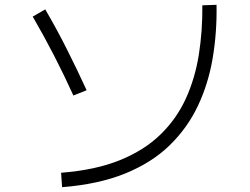

<svg xmlns="http://www.w3.org/2000/svg" viewBox="-20 -762 1040 798"><path d="M238 16 234 -44Q376 -55 477.5 -96Q579 -137 646.5 -202.5Q714 -268 752.5 -352.5Q791 -437 806.5 -535.5Q822 -634 821 -740L880 -742Q882 -627 864 -520.5Q846 -414 802.5 -322Q759 -230 685 -158Q611 -86 500.5 -41Q390 4 238 16ZM340 -387 285 -365Q247 -449 205 -530.5Q163 -612 116 -693L168 -723Q216 -641 258.5 -556.5Q301 -472 340 -387Z"/></svg>

Font: Murecho Light
Style: Regular
Weight: 300
Designer: Neil Summerour
Foundry: Positype
Version: Version 1.010; ttfautohint (v1.8.3)